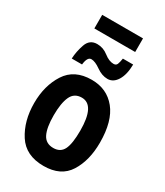

<svg xmlns="http://www.w3.org/2000/svg" viewBox="-223 -1000 947 1100"><g transform="rotate(30 250.0 -450.0)"><path d="M385 -819V-909H115V-819ZM157 -605Q163 -658 189 -658Q214 -658 250.5 -632Q287 -606 324 -606Q362 -606 386 -645Q410 -684 411 -751H343Q339 -725 333.5 -711.5Q328 -698 311 -698Q281 -698 248 -724Q215 -750 175 -750Q125 -750 108 -701Q91 -652 89 -605ZM470 -268Q470 -410 410.5 -483.5Q351 -557 250 -557Q136 -557 83 -474.5Q30 -392 30 -277Q30 -159 84 -75Q138 9 256 9Q370 9 420 -70.5Q470 -150 470 -268ZM162 -272Q162 -352 182 -396Q202 -440 252 -440Q338 -440 338 -271Q338 -185 319 -146.5Q300 -108 253 -108Q203 -108 182.5 -149.5Q162 -191 162 -272Z"/></g></svg>

Font: Noto Sans Mono UI Condensed
Style: Bold
Weight: 700
Width: 3
Designer: Monotype Design team
Foundry: Monotype Imaging Inc.
Version: 1.000